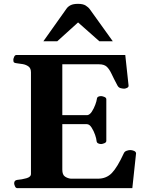

<svg xmlns="http://www.w3.org/2000/svg" viewBox="-20 -979 761 999"><path d="M53.7 -24.9Q53.7 -41 69.8 -43Q93.3 -44.9 117.2 -51.5Q141.1 -58.1 141.1 -74.2V-602.5Q141.1 -623.5 128.7 -632.8Q116.2 -642.1 99.1 -645.3Q82 -648.4 66.9 -649.9Q56.6 -650.9 53 -654.1Q49.3 -657.2 49.3 -668Q49.3 -673.3 53.5 -683.1Q57.6 -692.9 65.9 -692.9H631.8L648.9 -534.2Q649.9 -525.9 640.9 -521.7Q631.8 -517.6 626.5 -517.6Q618.7 -517.6 607.9 -520.3Q597.2 -522.9 591.3 -533.7Q571.8 -570.3 560.3 -595Q548.8 -619.6 535.2 -632.1Q521.5 -644.5 495.1 -644.5H304.2V-379.9H434.6Q447.3 -381.8 458 -398.4Q468.8 -415 475.8 -434.3Q482.9 -453.6 483.9 -463.4Q484.9 -473.1 491.7 -476.1Q498.5 -479 506.3 -479Q511.7 -479 522.5 -474.9Q533.2 -470.7 533.2 -462.4V-246.1Q533.2 -237.8 522.5 -233.6Q511.7 -229.5 506.3 -229.5Q498.5 -229.5 491 -232.9Q483.4 -236.3 482.4 -245.6Q481.9 -256.3 474.9 -277.1Q467.8 -297.9 456.5 -315.4Q445.3 -333 431.6 -333H304.2V-96.2Q304.2 -69.3 318.4 -60.1Q332.5 -50.8 348.6 -49.3H489.7Q533.7 -49.3 562.3 -79.1Q590.8 -108.9 624.5 -182.1Q628.4 -190.9 639.2 -194.6Q649.9 -198.2 657.7 -198.2Q667 -198.2 677 -194.1Q687 -189.9 688 -181.6L668.5 0H70.3Q62 0 57.9 -9.8Q53.7 -19.5 53.7 -24.9ZM205.6 -764.2 326.2 -934.1Q333.5 -944.8 347.4 -951.9Q361.3 -959 386.2 -959Q411.6 -959 425.8 -950.2Q439.9 -941.4 448.2 -929.7L566.9 -764.2H497.1L386.2 -862.3L277.8 -764.2Z"/></svg>

Font: Gelasio
Style: Bold
Weight: 700
Designer: Eben Sorkin
Foundry: Eben Sorkin
Version: Version 1.008